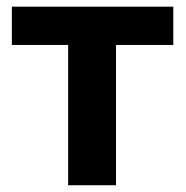

<svg xmlns="http://www.w3.org/2000/svg" viewBox="-20 -548 549 568"><path d="M492.7 -415H323.2V0H181.6V-415H15.1V-528.3H492.7Z"/></svg>

Font: Roboto-o
Style: o-Bold
Weight: 700
Designer: Google
Version: Version 2.134; 2016; ttfautohint (v1.6)